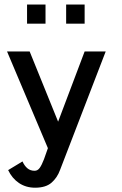

<svg xmlns="http://www.w3.org/2000/svg" viewBox="-20 -666 550 863"><path d="M455.1 -434.6H360.4L241.2 -119.1L113.3 -434.6H11.7L195.3 0L177.7 49.8Q168 75.2 158.7 88.4Q149.4 101.6 135.7 101.6Q116.2 101.6 103 90.3Q89.8 79.1 81.1 59.6L16.6 98.6Q34.2 135.7 65.4 156.7Q96.7 177.7 137.7 177.7Q185.5 177.7 211.4 155.3Q237.3 132.8 250 97.7ZM277.3 -559.6V-645.5H360.4V-559.6ZM101.6 -559.6V-645.5H184.6V-559.6Z"/></svg>

Font: Namkio Khamti Book
Style: Regular
Weight: 500
Designer: Debbi Hosken
Foundry: SIL International
Version: Version 3.917